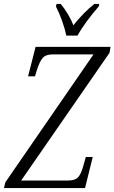

<svg xmlns="http://www.w3.org/2000/svg" viewBox="-47 -951 579 971"><path d="M-27 0 -20 -29 426 -676H221Q184 -676 168.5 -657.5Q153 -639 140 -598L130 -565H95L133 -714H512L507 -684L60 -38H295Q332 -38 346.5 -53Q361 -68 371 -101L387 -157H422L383 0ZM288 -771Q281 -807 266.5 -847Q252 -887 236 -918L239 -931H260Q278 -910 296 -880Q314 -850 324 -823Q345 -850 373.5 -879.5Q402 -909 430 -931H455L452 -918Q423 -885 394 -846Q365 -807 345 -771Z"/></svg>

Font: Noto Serif ExtraCondensed Light
Style: Italic
Weight: 300
Width: 2
Italic angle: -12°
Designer: Monotype Design Team
Foundry: Monotype Imaging Inc.
Version: Version 2.014; ttfautohint (v1.8.4.7-5d5b)